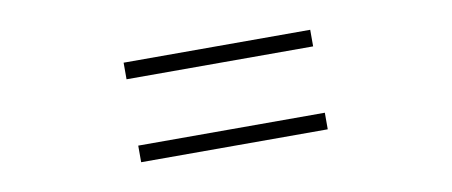

<svg xmlns="http://www.w3.org/2000/svg" viewBox="-36 -608 1073 456"><g transform="rotate(-10 500.0 -380.0)"><path d="M725 -460H275V-500H725ZM725 -260H275V-300H725Z"/></g></svg>

Font: Noto Serif SC ExtraLight Black
Style: Regular
Weight: 900
Version: Version 2.002-H1;hotconv 1.1.0;makeotfexe 2.6.0